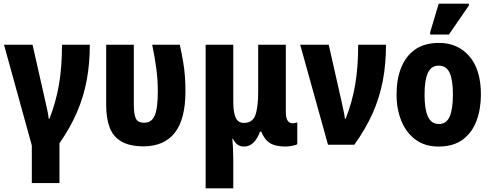

<svg xmlns="http://www.w3.org/2000/svg" viewBox="-20 -796 2703 1056"><path d="M155 211V4L2 -550H159L232 -227Q237 -206 241.5 -184Q246 -162 248 -143H252Q288 -235 304.5 -331.5Q321 -428 321 -550H474Q474 -446 457 -355Q440 -264 403.5 -179Q367 -94 307 -8V211Z M768 9Q690 8 645.5 -19Q601 -46 582.5 -96.5Q564 -147 564 -217V-550H716V-221Q716 -170 726.5 -145.5Q737 -121 773 -121Q814 -121 831 -160.5Q848 -200 848 -294Q848 -355 840 -417Q832 -479 817 -550H969Q980 -499 987 -458Q994 -417 997 -377.5Q1000 -338 1000 -294Q1000 -141 941.5 -66Q883 9 768 9Z M1111 240V-550H1263V-236Q1263 -179 1276 -149.5Q1289 -120 1322 -120Q1369 -120 1384.5 -163Q1400 -206 1400 -293V-550H1552V-179Q1552 -147 1562 -132.5Q1572 -118 1588 -118Q1603 -118 1615 -123V-3Q1609 2 1586.5 6Q1564 10 1551 10Q1496 10 1465.5 -8.5Q1435 -27 1417 -72H1410Q1396 -33 1374 -11.5Q1352 10 1323 10Q1301 10 1286.5 -0.5Q1272 -11 1261 -33H1258Q1260 -11 1261.5 20Q1263 51 1263 80V240Z M1784 0 1631 -550H1788L1861 -227Q1865 -206 1870 -184Q1875 -162 1877 -143H1881Q1917 -233 1933.5 -330.5Q1950 -428 1950 -550H2103Q2103 -442 2085 -349.5Q2067 -257 2029 -172Q1991 -87 1929 0Z M2625 -276Q2625 -197 2601 -132Q2577 -67 2525.5 -28.5Q2474 10 2392 10Q2317 10 2265.5 -28Q2214 -66 2187.5 -131Q2161 -196 2161 -276Q2161 -360 2186.5 -424Q2212 -488 2263.5 -524Q2315 -560 2395 -560Q2498 -560 2561.5 -486.5Q2625 -413 2625 -276ZM2315 -275Q2315 -196 2333.5 -155Q2352 -114 2394 -114Q2435 -114 2453 -154.5Q2471 -195 2471 -276Q2471 -356 2453 -395.5Q2435 -435 2393 -435Q2352 -435 2333.5 -395.5Q2315 -356 2315 -275ZM2346 -606V-619L2393 -776H2559V-766L2449 -606Z"/></svg>

Font: Noto Sans Condensed ExtraBold
Style: Regular
Weight: 800
Width: 3
Designer: Monotype Design Team
Foundry: Monotype Imaging Inc.
Version: Version 2.013; ttfautohint (v1.8.4.7-5d5b)